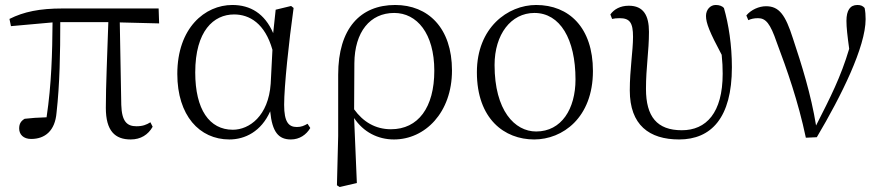

<svg xmlns="http://www.w3.org/2000/svg" viewBox="-20 -546 3550 771"><path d="M505 14C545 14 575 -5 593 -37L584 -55C568 -45 553 -39 528 -39C490 -39 469 -58 467 -125L461 -456L619 -452L617 -512H232C139 -512 76 -499 18 -470L24 -441L191 -456C190 -335 187 -208 167 -75C132 -74 104 -72 79 -69C64 -60 57 -49 57 -30C57 -6 74 12 105 12C161 12 201 -21 207 -93C220 -208 222 -335 222 -457H415C411 -329 405 -204 405 -113C405 -20 442 14 505 14Z M901 14C964 14 1029 -18 1065 -99C1073 -15 1099 14 1148 14C1183 14 1210 -5 1226 -32L1215 -49C1201 -41 1190 -36 1172 -36C1139 -36 1121 -56 1121 -125C1121 -199 1140 -379 1159 -514L1149 -522L1087 -507L1077 -413C1043 -492 985 -526 913 -526C803 -526 692 -434 692 -249C692 -82 781 14 901 14ZM1074 -346 1067 -210C1058 -80 981 -25 915 -25C821 -25 764 -106 764 -255C764 -422 838 -488 920 -488C982 -488 1044 -452 1074 -346Z M1333 198 1344 205 1413 189 1402 -72C1439 -16 1497 14 1562 14C1687 14 1795 -94 1795 -263C1795 -434 1699 -526 1567 -526C1427 -526 1338 -432 1338 -246V0ZM1402 -107 1403 -292C1404 -418 1466 -494 1563 -494C1654 -494 1724 -412 1724 -262C1724 -114 1659 -27 1550 -27C1487 -27 1438 -57 1402 -107Z M2125 14C2239 14 2361 -73 2361 -261C2361 -435 2265 -526 2133 -526C2019 -526 1895 -435 1895 -256C1895 -68 2006 14 2125 14ZM2133 -18C2047 -18 1966 -102 1966 -285C1966 -408 2032 -494 2126 -494C2229 -494 2291 -389 2291 -227C2291 -109 2235 -18 2133 -18Z M2707 14C2836 14 2919 -73 2919 -276C2919 -365 2906 -448 2887 -514C2880 -522 2868 -526 2854 -526C2832 -526 2815 -507 2815 -482C2815 -453 2830 -416 2878 -326C2881 -298 2882 -274 2882 -250C2882 -93 2816 -23 2718 -23C2618 -23 2574 -78 2574 -189C2574 -276 2586 -340 2586 -418C2586 -484 2564 -523 2505 -523C2471 -523 2446 -509 2431 -488L2438 -470C2446 -472 2457 -473 2468 -473C2509 -473 2522 -455 2522 -398C2522 -342 2509 -267 2509 -183C2509 -44 2587 14 2707 14Z M3216 7 3260 5C3359 -162 3456 -358 3456 -469C3456 -486 3455 -499 3452 -514C3445 -522 3437 -526 3423 -526C3394 -526 3379 -505 3379 -462C3379 -436 3383 -401 3390 -350C3356 -236 3315 -156 3257 -42C3237 -166 3199 -287 3164 -392C3134 -486 3109 -521 3056 -521C3028 -521 2996 -507 2977 -484L2985 -465C2995 -470 3008 -473 3024 -473C3055 -473 3073 -452 3099 -376C3140 -267 3185 -140 3216 7Z"/></svg>

Font: Noto Serif CJK HK Light
Style: Regular
Weight: 300
Designer: Ryoko NISHIZUKA 西塚涼子 (kana & ideographs); Frank Grießhammer (Latin, Greek & Cyrillic); Wenlong ZHANG 张文龙 (bopomofo); San
Foundry: Adobe
Version: Version 2.001;hotconv 1.1.0;makeotfexe 2.6.0